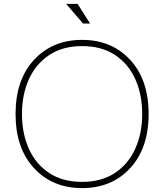

<svg xmlns="http://www.w3.org/2000/svg" viewBox="-20 -953 844 987"><path d="M402 14Q250 14 155 -88.5Q60 -191 60 -367Q60 -543 155 -645.5Q250 -748 402 -748Q554 -748 649 -645.5Q744 -543 744 -367Q744 -191 649 -88.5Q554 14 402 14ZM402 -18Q502 -18 571 -64Q640 -110 675.5 -189Q711 -268 711 -367Q711 -467 675.5 -546Q640 -625 571 -670.5Q502 -716 402 -716Q302 -716 233 -670Q164 -624 128.5 -545.5Q93 -467 93 -367Q93 -267 128.5 -188Q164 -109 233 -63.5Q302 -18 402 -18ZM443 -832H407L320 -933H379Z"/></svg>

Font: YamahaIndonesia935. App Thin
Style: Regular
Weight: 100
Designer: Dalton Maag Ltd
Foundry: Dalton Maag Ltd
Version: Version 1.002